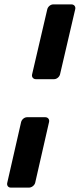

<svg xmlns="http://www.w3.org/2000/svg" viewBox="-20 -686 363 873"><path d="M253 -348 322 -644C325 -656 317 -666 305 -666H222C210 -666 198 -656 195 -644L126 -348C123 -336 131 -326 143 -326H226C238 -326 250 -336 253 -348ZM140 145 203 -131C206 -143 198 -153 186 -153H103C91 -153 79 -143 76 -131L13 145C10 157 17 167 29 167H112C124 167 137 157 140 145Z"/></svg>

Font: DIN Rundschrift
Style: BreitKursiv
Weight: 400
Width: 7
Version: Version 1.027